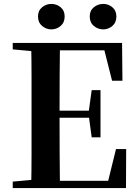

<svg xmlns="http://www.w3.org/2000/svg" viewBox="-20 -960 706 980"><path d="M242 -810Q216 -810 195 -827.5Q174 -845 174 -876Q174 -906 195 -923Q216 -940 242 -940Q269 -940 289.5 -923Q310 -906 310 -876Q310 -845 289.5 -827.5Q269 -810 242 -810ZM507 -810Q480 -810 459 -827.5Q438 -845 438 -876Q438 -906 459 -923Q480 -940 507 -940Q533 -940 553.5 -923Q574 -906 574 -876Q574 -845 553.5 -827.5Q533 -810 507 -810ZM45 0V-33L198 -47H213V0ZM139 0Q141 -85 141 -171.5Q141 -258 141 -346V-394Q141 -481 141 -567.5Q141 -654 139 -741H286Q285 -656 284.5 -568Q284 -480 284 -387V-359Q284 -263 284.5 -175Q285 -87 286 0ZM213 0V-37H595L524 -4L572 -199H624L623 0ZM213 -359V-395H459V-359ZM448 -259 433 -370V-391L448 -500H493V-259ZM45 -708V-741H213V-694H198ZM552 -548 504 -738 575 -703H213V-741H603L605 -548Z"/></svg>

Font: Noto Serif TC
Style: Bold
Weight: 700
Designer: Ryoko NISHIZUKA 西塚涼子 (kana & ideographs); Frank Grießhammer (Latin, Greek & Cyrillic); Wenlong ZHANG 张文龙 (bopomofo); San
Foundry: Adobe
Version: Version 2.002-H1;hotconv 1.1.0;makeotfexe 2.6.0